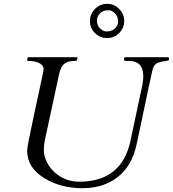

<svg xmlns="http://www.w3.org/2000/svg" viewBox="-20 -989 908 1009"><path d="M860.8 -688.5Q868.2 -688.5 868.2 -682.1V-676.8Q868.2 -670.9 854 -668.9Q839.8 -667 832.8 -665.5Q825.7 -664.1 816.7 -661.6Q807.6 -659.2 800.8 -654.3Q786.1 -643.6 779.8 -615.2L764.6 -545.4Q760.7 -528.3 753.7 -494.1Q746.6 -460 737.3 -416Q711.9 -294.9 698.5 -232.9Q685.1 -170.9 660.2 -129.2Q635.3 -87.4 598.6 -58.6Q523.9 0 413.1 0Q301.3 0 215.8 -50.8Q122.6 -106.9 122.6 -196.8Q122.6 -218.8 158 -381.8Q193.4 -544.9 198.2 -568.4L205.6 -603.5Q209 -620.1 209 -628.7Q209 -637.2 200.9 -646.2Q192.9 -655.3 180.7 -660.2Q158.7 -668.9 125.5 -668.9Q122.6 -668.9 122.6 -672.9L125 -684.6Q126 -688.5 129.9 -688.5H384.3Q387.2 -688.5 387.2 -684.6L384.8 -672.9Q383.8 -668.9 373.3 -668.9Q362.8 -668.9 348.4 -666.7Q334 -664.6 322.8 -657.2Q299.3 -642.1 290.5 -599.1L214.8 -248Q210.4 -227.5 210.4 -198Q210.4 -168.5 226.8 -136.2Q243.2 -104 269.5 -81.1Q324.2 -34.2 396 -34.2Q619.6 -34.2 665.5 -248.5L725.1 -527.8Q732.9 -562 732.9 -589.4Q732.9 -668.9 655.8 -668.9H642.1Q631.8 -668.9 631.8 -676.3V-681.2Q631.8 -688.5 641.1 -688.5ZM452.6 -878.4Q452.6 -897 459.7 -913.3Q466.8 -929.7 479 -941.9Q505.9 -968.8 543 -968.8Q580.6 -968.8 606.4 -941.9Q632.8 -915 632.8 -878.9Q632.8 -841.8 606.4 -815.4Q580.1 -789.1 543 -789.1Q506.3 -789.1 479 -815.4Q452.6 -841.3 452.6 -878.4ZM505.4 -840.3Q522 -823.7 539.3 -823.7Q556.6 -823.7 566.7 -828.1Q576.7 -832.5 584.5 -840.3Q600.6 -856.4 600.6 -873.8Q600.6 -891.1 596.2 -901.1Q591.8 -911.1 584.5 -918.5Q567.9 -935.1 550.8 -935.1Q533.7 -935.1 523.4 -930.7Q513.2 -926.3 505.6 -918.7Q498 -911.1 493.7 -901.1Q489.3 -891.1 489.3 -879.6Q489.3 -868.2 493.7 -857.9Q498 -847.7 505.4 -840.3Z"/></svg>

Font: Cardo-Italic
Style: Italic
Weight: 400
Italic angle: -12°
Designer: David J. Perry
Foundry: David J. Perry
Version: Version 0.991